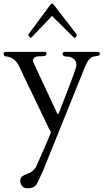

<svg xmlns="http://www.w3.org/2000/svg" viewBox="-32 -729 588 1064"><path d="M167.5 196.3Q192.4 140.6 208.3 104Q224.1 67.4 233.2 45.9Q242.2 24.4 245.8 15.6Q249.5 6.8 249.5 6.3Q249.5 1 246.8 -4.4Q244.1 -9.8 240.2 -14.6L78.6 -351.6Q70.3 -373.5 55.2 -390.1Q40 -406.7 18.1 -413.6Q15.1 -414.6 10.3 -415Q5.4 -415.5 0.5 -416.5Q-4.4 -417.5 -8.3 -420.4Q-12.2 -423.3 -12.2 -429.7Q-12.2 -441.4 2 -441.4H219.2Q224.1 -441.4 224.9 -437Q225.6 -432.6 225.6 -431.2Q225.6 -423.3 219 -420.7Q212.4 -418 203.9 -417.5Q195.3 -417 186 -417Q176.8 -417 168.9 -415Q161.1 -413.1 156 -407.5Q150.9 -401.9 150.9 -389.6Q150.9 -388.7 153.1 -384Q155.3 -379.4 155.3 -378.4L281.7 -107.4Q282.7 -105 284.4 -101.1Q286.1 -97.2 288.6 -97.2Q289.6 -97.2 291.3 -98.9Q293 -100.6 294.2 -103.3Q295.4 -106 296.4 -108.6Q297.4 -111.3 297.9 -112.3Q320.3 -169.9 336.2 -210.7Q352.1 -251.5 362.3 -279.1Q372.6 -306.6 378.4 -323.2Q384.3 -339.8 387.2 -349.4Q390.1 -358.9 390.6 -363Q391.1 -367.2 391.1 -370.6Q391.1 -387.2 380.9 -397.9Q370.6 -408.7 355.5 -413.6Q351.6 -415 345.2 -415Q338.9 -415 332.3 -415.8Q325.7 -416.5 320.3 -419.9Q314.9 -423.3 314.9 -431.2Q314.9 -436 319.1 -438.7Q323.2 -441.4 328.1 -441.4H513.7Q519 -439.9 520 -436.5Q521 -433.1 521 -430.7Q521 -426.8 519.8 -424.6Q518.6 -422.4 514.2 -420.9Q509.8 -419.4 503.2 -418.5Q496.6 -417.5 485.8 -415.5Q476.6 -413.6 468.8 -406.7Q460.9 -399.9 454.8 -390.1Q448.7 -380.4 443.8 -369.4Q439 -358.4 435.1 -349.1L205.6 219.7L173.8 287.1Q169.4 295.9 163.1 301.3Q156.7 306.6 149.2 309.6Q141.6 312.5 134 313.5Q126.5 314.5 120.1 314.5Q101.6 314.5 90.8 302.5Q80.1 290.5 80.1 272.9Q80.1 258.8 88.1 251.2Q96.2 243.7 106.7 239Q117.2 234.4 127.9 231Q138.7 227.5 145.5 220.7Q147.5 218.8 150.9 215.6Q154.3 212.4 157.7 208.7Q161.1 205.1 163.8 201.7Q166.5 198.2 167.5 196.3ZM266.6 -630.4Q265.1 -631.8 261.2 -636.2Q257.3 -640.6 256.3 -640.6Q255.4 -640.6 251.7 -636.2Q248 -631.8 246.6 -630.4L142.1 -521Q141.1 -520 139.6 -519.5Q138.2 -519 137.2 -519Q135.7 -519 133.8 -521Q131.8 -522.9 129.9 -525.6Q127.9 -528.3 126.5 -530.8Q125 -533.2 125 -534.7Q125 -537.1 128.4 -542L244.6 -699.7Q247.6 -702.6 250.7 -706.1Q253.9 -709.5 256.3 -709.5Q258.8 -709.5 262.5 -706.1Q266.1 -702.6 269 -698.7L390.1 -542Q393.6 -536.6 393.6 -534.7Q393.6 -533.2 392.1 -530.8Q390.6 -528.3 388.7 -525.6Q386.7 -522.9 384.8 -521Q382.8 -519 381.3 -519Q379.4 -519 377.4 -521Z"/></svg>

Font: Kurinto Book Core
Style: Regular
Weight: 400
Designer: Kurinto was developed by Clint Goss from a range of fonts that are compatible with the SIL Open Font License Version 1.1
Foundry: Clinton F. Goss
Version: Version 2.196; July 25, 2020